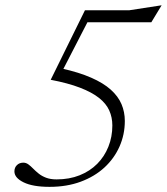

<svg xmlns="http://www.w3.org/2000/svg" viewBox="-20 -716 648 746"><path d="M306 -629.5 330.5 -650.5 213 -422.5 219 -450Q287 -435 334.2 -414.2Q381.5 -393.5 410.2 -367.8Q439 -342 452 -311.5Q465 -281 465 -246Q465 -193.5 444.5 -147Q424 -100.5 385.8 -65.2Q347.5 -30 293.5 -10Q239.5 10 172.5 10Q107.5 10 71.8 -7.5Q36 -25 36 -50Q36 -65 45.8 -74.5Q55.5 -84 70.5 -84Q81 -84 90 -77.5Q99 -71 108.5 -61.2Q118 -51.5 130 -41.8Q142 -32 159 -25.5Q176 -19 200 -19Q249.5 -19 289.5 -35Q329.5 -51 357.8 -79.5Q386 -108 401.2 -146.2Q416.5 -184.5 416.5 -228.5Q416.5 -260 404.5 -286.8Q392.5 -313.5 364.8 -335.5Q337 -357.5 291 -375.2Q245 -393 177 -406L310 -676H481.5L608 -695.5L568 -629.5Z"/></svg>

Font: Newsreader 16pt 16pt Light
Style: Italic
Weight: 300
Italic angle: -17°
Version: Version 1.003